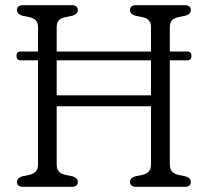

<svg xmlns="http://www.w3.org/2000/svg" viewBox="-20 -720 801 740"><path d="M198.5 -84.5Q198.5 -53.5 232 -46L259 -40.5Q280 -34 280 -19Q280 0 256.5 0H69Q45.5 0 45.5 -19Q45.5 -34.5 66 -40.5L93 -46Q126.5 -53.5 126.5 -84.5V-487.5H59.5Q43.5 -487.5 43.5 -504.5Q43.5 -521.5 60 -521.5H126.5V-616.5Q126.5 -646.5 95 -653.5L66 -659.5Q45.5 -665.5 45.5 -681Q45.5 -700 69 -700H256.5Q280 -700 280 -681Q280 -665.5 259 -659.5L230 -653.5Q198.5 -646.5 198.5 -616.5V-521.5H562V-616.5Q562 -646.5 530.5 -653.5L501.5 -659.5Q481 -665.5 481 -681Q481 -700 504.5 -700H692Q715.5 -700 715.5 -681Q715.5 -665.5 694.5 -659.5L665.5 -653.5Q634.5 -646.5 634.5 -616.5V-521.5H701.5Q718 -521.5 718 -504.5Q718 -487.5 701.5 -487.5H634.5V-84.5Q634.5 -53.5 667.5 -46L694.5 -40.5Q715.5 -34 715.5 -19Q715.5 0 692 0H504.5Q481 0 481 -19Q481 -34.5 501.5 -40.5L529 -46Q562 -53.5 562 -84.5V-310.5H198.5ZM198.5 -352.5H562V-487.5H198.5Z"/></svg>

Font: Fraunces 72pt SuperSoft Light
Style: Regular
Weight: 300
Version: Version 1.000;[0bf87f6ff]